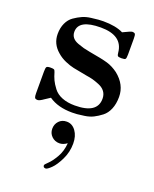

<svg xmlns="http://www.w3.org/2000/svg" viewBox="-141 -533 734 913"><g transform="rotate(20 226.5 -77.0)"><path d="M222 55Q250 55 268 80Q286 105 286 143Q286 186 267.5 224Q249 262 230 280.5Q211 299 203 299Q190 299 190 287Q190 283 206 268Q222 253 240 222Q258 191 261 150Q242 164 223 164Q200 164 184 148.5Q168 133 168 110Q168 87 183 71Q198 55 222 55ZM38 -22V-131Q38 -150 41.5 -155Q45 -160 62 -160Q74 -160 78.5 -158Q83 -156 86 -146Q92 -125 99.5 -109Q107 -93 122.5 -72.5Q138 -52 165.5 -41Q193 -30 230 -30Q344 -30 344 -105Q344 -126 333 -141Q322 -156 301 -164.5Q280 -173 266.5 -176.5Q253 -180 233 -183Q184 -192 165 -196Q146 -200 121.5 -210.5Q97 -221 78 -238Q38 -272 38 -322Q38 -353 49 -377Q60 -401 79.5 -414.5Q99 -428 118 -436.5Q137 -445 161.5 -448Q186 -451 197.5 -452Q209 -453 222 -453Q285 -453 323 -434Q362 -453 368 -453Q380 -453 383 -447.5Q386 -442 386 -425V-345Q386 -326 382.5 -321.5Q379 -317 362 -317Q347 -317 343.5 -321Q340 -325 339 -337Q331 -421 221 -421Q109 -421 109 -359Q109 -342 118.5 -330Q128 -318 147.5 -311Q167 -304 178 -301Q189 -298 211 -294Q276 -283 304.5 -274.5Q333 -266 360 -246Q415 -202 415 -140Q415 -105 404 -78.5Q393 -52 373.5 -37Q354 -22 335 -12.5Q316 -3 291 0.5Q266 4 255 5Q244 6 230 6Q158 6 112 -26L86 -9Q65 6 56 6Q44 6 41 0Q38 -6 38 -22Z"/></g></svg>

Font: CMU Serif
Style: Bold
Weight: 700
Version: Version 0.7.0